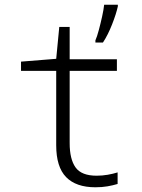

<svg xmlns="http://www.w3.org/2000/svg" viewBox="-20 -783 603 813"><path d="M384 -612Q391 -628 398.5 -656Q406 -684 412.5 -713.5Q419 -743 421 -763H479V-756Q472 -724 454.5 -679.5Q437 -635 416 -603H384ZM384 10Q302 10 260 -33Q218 -76 218 -168V-483H69V-522L218 -534L231 -669H275V-532H475V-483H275V-177Q275 -109 300 -74Q325 -39 389 -39Q413 -39 436 -43Q459 -47 478 -53V-4Q458 2 435 6Q412 10 384 10Z"/></svg>

Font: Noto Sans Mono SemiCondensed Light
Style: Regular
Weight: 300
Width: 4
Designer: Monotype Design Team
Foundry: Monotype Imaging Inc.
Version: Version 2.014; ttfautohint (v1.8.4.7-5d5b)